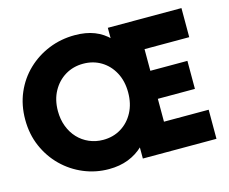

<svg xmlns="http://www.w3.org/2000/svg" viewBox="-102 -871 1217 1021"><g transform="rotate(-15 506.0 -360.5)"><path d="M378.9 7.8Q306.6 7.8 241 -19.5Q175.3 -46.9 124.8 -96.4Q74.2 -146 44.9 -213.4Q15.6 -280.8 15.6 -361.3Q15.6 -441.4 44.4 -508.3Q73.2 -575.2 124.5 -624.3Q175.8 -673.3 242.7 -700.4Q309.6 -727.5 385.7 -727.5Q447.3 -727.5 493.7 -709.2Q540 -690.9 574 -655.8Q607.9 -620.6 631.8 -570.3H566.4V-719.7H971.7V-559.6H725.6V-440.4H929.7V-286.1H725.6V-160.2H971.7V0H566.4V-150.4H631.8Q606.9 -100.1 570.3 -64.7Q533.7 -29.3 485.8 -10.7Q438 7.8 378.9 7.8ZM389.6 -150.4Q444.8 -150.4 488.3 -177Q531.7 -203.6 556.9 -251Q582 -298.3 582 -360.4Q582 -422.9 556.6 -470Q531.2 -517.1 487.8 -543.2Q444.3 -569.3 389.6 -569.3Q335 -569.3 291 -543Q247.1 -516.6 221.2 -469.5Q195.3 -422.4 195.3 -360.4Q195.3 -314.5 210 -275.9Q224.6 -237.3 251 -209.2Q277.3 -181.2 313 -165.8Q348.6 -150.4 389.6 -150.4Z"/></g></svg>

Font: Reddit Sans Black
Style: Regular
Weight: 900
Version: Version 1.014